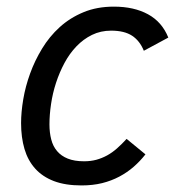

<svg xmlns="http://www.w3.org/2000/svg" viewBox="-20 -547 533 582"><path d="M420.9 -79.1Q404.8 -58.6 385.3 -41.5Q365.7 -24.4 341.8 -11.7Q317.9 1 289.6 8.1Q261.2 15.1 227.1 15.1Q178.2 15.1 143.6 2Q108.9 -11.2 86.7 -35.9Q64.5 -60.5 54.2 -95.5Q43.9 -130.4 43.9 -173.8Q43.9 -207 50.5 -246.1Q57.1 -285.2 71.3 -324.2Q85.4 -363.3 107.7 -399.9Q129.9 -436.5 161.1 -464.8Q192.4 -493.2 233.2 -510Q273.9 -526.9 325.2 -526.9Q386.2 -526.9 428.7 -503.7Q471.2 -480.5 490.2 -433.1L416 -393.1Q403.8 -423.3 380.4 -438.7Q356.9 -454.1 316.9 -454.1Q285.2 -454.1 258.8 -441.2Q232.4 -428.2 211.7 -406.5Q190.9 -384.8 175.5 -356.2Q160.2 -327.6 149.9 -296.1Q139.6 -264.6 134.8 -231.9Q129.9 -199.2 129.9 -169.9Q129.9 -145 135.3 -124.3Q140.6 -103.5 153.1 -88.9Q165.5 -74.2 185.5 -66.2Q205.6 -58.1 234.9 -58.1Q254.9 -58.1 272 -62.7Q289.1 -67.4 304.7 -75.9Q320.3 -84.5 334.7 -97.2Q349.1 -109.9 363.8 -126Z"/></svg>

Font: Clear Sans
Style: Italic
Weight: 400
Italic angle: -12°
Foundry: Intel Corporation
Version: Version 1.00